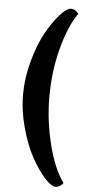

<svg xmlns="http://www.w3.org/2000/svg" viewBox="-62 -766 460 1003"><g transform="rotate(5 168.5 -264.0)"><path d="M58 -262Q58 -349 82.5 -438.5Q107 -528 141.5 -590Q176 -652 211.5 -691.5Q247 -731 270 -731Q290 -731 309 -708Q260 -639 228 -517.5Q196 -396 196 -262Q196 -139 227 -14.5Q258 110 309 180Q290 203 270 203Q246 203 210 162.5Q174 122 140 59.5Q106 -3 82 -91Q58 -179 58 -262Z"/></g></svg>

Font: Overlock Black
Style: Regular
Weight: 900
Designer: Dario Muhafara
Foundry: Dario Manuel Muhafara
Version: Version 1.002